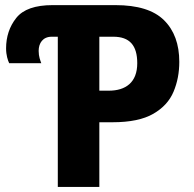

<svg xmlns="http://www.w3.org/2000/svg" viewBox="-20 -734 763 754"><path d="M370.1 0V-253.9H421.9C490.7 -253.9 543.9 -265.1 582 -287.1C620.1 -309.1 646.5 -337.9 661.6 -374C676.8 -410.2 684.1 -449.2 684.1 -491.2C684.1 -560.5 664.1 -615.2 624 -654.8C584 -694.3 520.5 -713.9 433.1 -713.9H187C118.2 -713.9 70.8 -697.3 43.9 -663.6C17.1 -629.9 3.9 -589.8 3.9 -543.9C3.9 -517.1 10.7 -497.1 16.1 -485.8H142.1C138.2 -497.1 131.8 -511.2 131.8 -534.2C131.8 -564.9 148.4 -589.8 183.1 -589.8H207V0ZM370.1 -589.8H424.8C489.3 -589.8 519 -555.7 519 -485.8C519 -410.2 473.6 -377.9 407.2 -377.9H370.1Z"/></svg>

Font: Avrile Sans
Style: Bold
Weight: 700
Designer: Monotype Design Team, Google (font), Stefan Peev (BGR Cyrillic), Cristiano Sobral (main changes)
Foundry: The Avrile Sans Project Authors
Version: Version 3.110